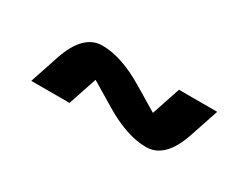

<svg xmlns="http://www.w3.org/2000/svg" viewBox="-31 -555 550 425"><g transform="rotate(30 244.0 -342.0)"><path d="M439.5 -415 415 -341.8Q390.6 -268.6 341.8 -268.6Q293 -268.6 231.9 -305.2L170.9 -341.8L146.5 -268.6H48.8L73.2 -341.8Q97.7 -415 146.5 -415Q195.3 -415 256.3 -378.4L317.4 -341.8L341.8 -415Z"/></g></svg>

Font: BabelStone Runic Staveless Rule
Style: Regular
Weight: 400
Designer: Andrew West
Foundry: BabelStone
Version: Version 3.002 March 14, 2022